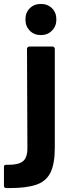

<svg xmlns="http://www.w3.org/2000/svg" viewBox="-80 -750 354 974"><path d="M127 -572Q93 -572 71 -594.5Q49 -617 49 -651Q49 -686 71 -708Q93 -730 127 -730Q162 -730 184 -708Q206 -686 206 -651Q206 -617 183.5 -594.5Q161 -572 127 -572ZM-48 204Q-60 204 -60 192V97Q-60 86 -50 86Q-49 86 -47 86Q-41 86 -36 86Q14 86 36.5 68Q59 50 59 2L57 -502Q57 -507 60.5 -510.5Q64 -514 69 -514H186Q191 -514 194.5 -510.5Q198 -507 198 -502V0Q198 81 176 125.5Q154 170 104 187Q54 204 -29 204Q-38 204 -48 204Z"/></svg>

Font: LinhAnh
Style: Bold
Weight: 700
Designer: Jeremy Tribby
Foundry: Tribby Type
Version: Version 1.408